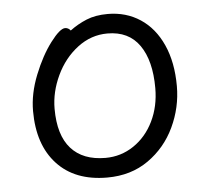

<svg xmlns="http://www.w3.org/2000/svg" viewBox="-43 -531 647 594"><g transform="rotate(-5 281.0 -234.0)"><path d="M312 -486Q369 -486 413 -457Q457 -428 481.5 -373.5Q506 -319 506 -245Q506 -179 477.5 -118.5Q449 -58 395 -20Q341 18 267 18Q167 18 111.5 -42Q56 -102 56 -207Q56 -261 79 -318.5Q102 -376 131.5 -415Q161 -454 177 -454Q187 -454 194 -445Q218 -463 246 -474.5Q274 -486 312 -486ZM439 -245Q439 -330 405.5 -378Q372 -426 306 -426Q255 -426 213 -394Q171 -362 147 -311Q123 -260 123 -208Q123 -126 160 -84.5Q197 -43 267 -43Q315 -43 354.5 -69.5Q394 -96 416.5 -142Q439 -188 439 -245Z"/></g></svg>

Font: Iansui
Style: Regular
Weight: 400
Designer: But Ko / Fontworks Inc.
Foundry: zi-hi.com / Fontworks Inc.
Version: Version 1.002